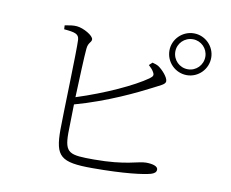

<svg xmlns="http://www.w3.org/2000/svg" viewBox="-81 -868 1162 964"><g transform="rotate(10 500.0 -386.5)"><path d="M726 -658C726 -599 774 -551 833 -551C891 -551 939 -599 939 -658C939 -716 891 -764 833 -764C774 -764 726 -716 726 -658ZM756 -658C756 -700 790 -734 833 -734C875 -734 909 -700 909 -658C909 -615 875 -581 833 -581C790 -581 756 -615 756 -658ZM637 -568C647 -559 657 -549 663 -538C672 -523 670 -516 652 -503C586 -456 446 -391 302 -345C306 -445 310 -554 314 -595C317 -627 334 -629 334 -645C334 -664 282 -694 248 -697C229 -699 209 -695 186 -691L187 -671C243 -666 263 -661 265 -631C268 -579 256 -239 256 -172C256 -35 284 -9 447 -9C611 -9 706 -22 742 -32C758 -37 769 -44 769 -58C769 -75 743 -83 708 -83C668 -83 611 -53 448 -53C323 -53 298 -58 298 -162L301 -308C467 -354 610 -425 674 -458C711 -478 737 -486 737 -503C737 -523 706 -557 685 -571C677 -576 666 -580 653 -583Z"/></g></svg>

Font: Noto Serif CJK SC ExtraLight
Style: Regular
Weight: 200
Designer: Ryoko NISHIZUKA 西塚涼子 (kana & ideographs); Frank Grießhammer (Latin, Greek & Cyrillic); Wenlong ZHANG 张文龙 (bopomofo); San
Foundry: Adobe
Version: Version 2.001;hotconv 1.1.0;makeotfexe 2.6.0